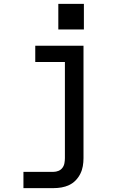

<svg xmlns="http://www.w3.org/2000/svg" viewBox="-20 -756 640 991"><path d="M101 215V131H256Q269 131 281.5 126Q294 121 302 110.5Q310 100 312.5 86.5Q315 73 315 60V-436H162V-520H411V60Q411 81 407.5 101.5Q404 122 394.5 141Q385 160 370.5 175Q356 190 337 199Q318 208 297.5 211.5Q277 215 256 215ZM281 -604V-736H413V-604Z"/></svg>

Font: Iosevka SS04 Medium Extended
Style: Regular
Weight: 500
Width: 7
Monospace: yes
Designer: Belleve Invis
Foundry: Belleve Invis
Version: Version 19.0.0; ttfautohint (v1.8.4)